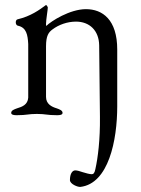

<svg xmlns="http://www.w3.org/2000/svg" viewBox="-20 -450 553 755"><path d="M296 285C407 272 441 102 441 -32V-255C441 -373 383 -414 318 -414C255 -414 181 -367 162 -348C161 -349 161 -352 161 -356C161 -373 168 -411 168 -421C167 -424 164 -430 161 -430C160 -430 160 -430 159 -429C136 -412 101 -386 49 -374C44 -373 42 -367 42 -362C42 -356 45 -350 50 -349C84 -342 89 -313 91 -277V-66C89 -38 67 -30 47 -24C36 -20 24 -16 24 -6C24 2 37 3 44 3C45 3 46 3 47 3C86 3 90 -2 125 -2C160 -2 164 3 203 3C204 3 205 3 206 3C214 3 226 2 226 -6C226 -16 214 -20 203 -24C183 -30 161 -41 161 -69V-268C161 -309 171 -323 186 -334C211 -353 245 -365 279 -365C332 -365 369 -330 370 -272L373 10C374 99 365 171 355 215C352 231 347 235 341 235C332 235 318 231 305 227C294 223 283 220 276 220C264 220 255 234 255 258C255 274 286 286 296 285Z"/></svg>

Font: EB Garamond
Style: Regular
Weight: 400
Designer: Georg Duffner and Octavio Pardo
Foundry: Georg Duffner
Version: Version 1.000;PS 001.000;hotconv 1.0.88;makeotf.lib2.5.64775